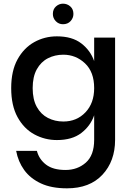

<svg xmlns="http://www.w3.org/2000/svg" viewBox="-20 -756 715 1046"><path d="M41 0ZM41 0ZM345 270Q260 270 202.5 243Q145 216 112 170.5Q79 125 68 66H181Q193 112 231 141Q269 170 337 170Q402 170 447.5 130Q493 90 493 6V-128Q473 -70 423 -31.5Q373 7 290 7Q224 7 167 -24Q110 -55 75.5 -118Q41 -181 41 -276Q41 -370 75.5 -432.5Q110 -495 166.5 -526.5Q223 -558 290 -558Q373 -558 423 -519.5Q473 -481 493 -423V-551H607V6Q607 122 538 196Q469 270 345 270ZM325 -94Q398 -94 445.5 -144Q493 -194 493 -276Q493 -364 443 -411Q393 -458 325 -458Q279 -458 241 -438.5Q203 -419 180.5 -378.5Q158 -338 158 -276Q158 -214 180.5 -173.5Q203 -133 241 -113.5Q279 -94 325 -94ZM323 -624Q300 -624 284 -640.5Q268 -657 268 -680Q268 -706 285 -721Q302 -736 323 -736Q346 -736 363 -721Q380 -706 380 -680Q380 -658 364.5 -641Q349 -624 323 -624Z"/></svg>

Font: Ulagadi Sans Medium
Style: Regular
Weight: 500
Designer: Ninad Kale (Devanagari), Jonny Pinhorn (Latin)
Foundry: Indian Type Foundry
Version: Version 3.01;March 29, 2020;FontCreator 12.0.0.2522 64-bit; 